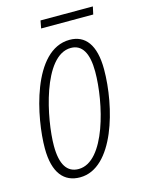

<svg xmlns="http://www.w3.org/2000/svg" viewBox="-103 -705 575 776"><g transform="rotate(-15 184.5 -317.0)"><path d="M138 -612H356L363 -644H144ZM135 10C277 10 341 -231 341 -387C341 -490 302 -538 237 -538C80 -538 27 -264 27 -140C27 -36 69 10 135 10ZM138 -24C90 -24 65 -62 65 -140C65 -249 116 -505 233 -505C280 -505 304 -465 304 -387C304 -258 250 -24 138 -24Z"/></g></svg>

Font: Noto Sans ExtraCondensed ExtraLight
Style: Italic
Weight: 200
Width: 2
Italic angle: -12°
Designer: Monotype Design Team
Foundry: Monotype Imaging Inc.
Version: Version 2.013